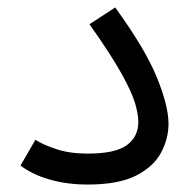

<svg xmlns="http://www.w3.org/2000/svg" viewBox="-20 -489 517 515"><path d="M35 -45 75 -114Q95 -101 131 -89Q167 -77 215 -77Q289 -77 320 -99.5Q351 -122 351 -162Q351 -182 342.5 -211.5Q334 -241 306 -291.5Q278 -342 220 -424L289 -469Q369 -359 400.5 -282Q432 -205 432 -157Q432 -117 412 -79.5Q392 -42 345 -18Q298 6 215 6Q160 6 113 -7.5Q66 -21 35 -45Z"/></svg>

Font: Go Noto Kurrent-Regular
Style: Regular
Weight: 400
Designer: Monotype Design Team
Foundry: Monotype Imaging Inc.
Version: Version 2.012; ttfautohint (v1.8.4.7-5d5b)